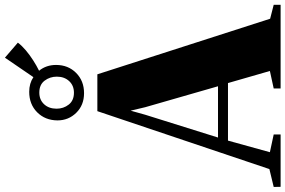

<svg xmlns="http://www.w3.org/2000/svg" viewBox="-274 -948 1158 779"><g transform="rotate(-90 305.5 -559.0)"><path d="M8.5 -45.5 243.5 -743.5H393L618.5 -42.5L675 -28V0H335.5V-28L406.5 -43.5L357.5 -213.5H124L77 -43.5L149 -28V0H-63.5L-64 -28ZM344.5 -254 259.5 -549.5 245.5 -608.5 229 -549.5 136.5 -254ZM316.5 -797.5Q268 -797.5 237 -829Q206 -860.5 206 -905.5Q206.5 -955.5 239 -987.8Q271.5 -1020 322 -1020Q356 -1020 381.5 -1003L460.5 -1118.5L521.5 -1066Q509 -1049.5 490 -1033.5Q471 -1017.5 449.5 -1003.8Q428 -990 407.5 -980Q431 -951 431 -911Q431 -862 398.8 -829.8Q366.5 -797.5 316.5 -797.5ZM318.5 -838.5Q347.5 -838.5 365.5 -858Q383.5 -877.5 383.5 -908Q383.5 -936 367.2 -957.5Q351 -979 319 -979Q289.5 -979 271.5 -959.5Q253.5 -940 253.5 -909Q253.5 -881 270 -859.8Q286.5 -838.5 318.5 -838.5Z"/></g></svg>

Font: Merriweather 120pt Black
Style: Regular
Weight: 900
Designer: Eben Sorkin
Foundry: Eben Sorkin
Version: Version 2.100